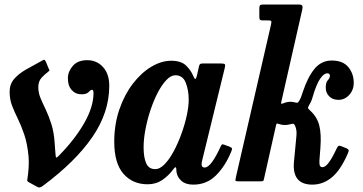

<svg xmlns="http://www.w3.org/2000/svg" viewBox="-20 -800 1602 847"><path d="M340 -384Q313 -384 296 -403.2Q279 -422.5 279.5 -456Q280 -485.5 301.8 -510Q323.5 -534.5 364.5 -534.5Q407 -534.5 434.5 -504.2Q462 -474 462 -421.5Q462 -303.5 387 -194.8Q312 -86 169 20Q160 26.5 154.5 27Q149 27.5 140 22L105.5 3Q100 -0.5 100 -3.8Q100 -7 101.5 -15.5Q104.5 -34 106.2 -58.8Q108 -83.5 106 -109.5Q100.5 -167 87 -206.5Q73.5 -246 58.8 -276Q44 -306 33.2 -333.8Q22.5 -361.5 22.5 -395.5Q22.5 -428.5 42.2 -451.5Q62 -474.5 94.2 -493Q126.5 -511.5 164 -531.5Q173 -537 175.5 -536.5Q178 -536 183 -526.5L193 -501.5Q197 -494 198 -491Q199 -488 192 -483Q179 -473.5 164 -457.8Q149 -442 149 -415Q149 -390.5 158.8 -367.2Q168.5 -344 181.8 -316.5Q195 -289 206.8 -252.2Q218.5 -215.5 221.5 -164Q222.5 -151 223.5 -137Q224.5 -123 225.5 -113.5Q226 -106.5 228.2 -105.2Q230.5 -104 237.5 -111Q308.5 -182.5 350.5 -255.2Q392.5 -328 392.5 -389.5Q392.5 -404 385.5 -404Q380 -404 371 -394Q362 -384 340 -384Z M1000 -131Q974 -67.5 933 -26.5Q892 14.5 832.5 14.5Q799 14.5 780.8 -1.8Q762.5 -18 759 -39Q758 -46 757.8 -49.8Q757.5 -53.5 757.5 -57Q756 -68.5 745.5 -54.5Q724.5 -25.5 696.2 -6.2Q668 13 631.5 13Q565 13 524.5 -33.5Q484 -80 484 -174.5Q484 -251 506.2 -316.2Q528.5 -381.5 565.5 -430Q602.5 -478.5 647 -505.2Q691.5 -532 735.5 -532Q779 -532 800.8 -510.8Q822.5 -489.5 832 -466Q837.5 -452.5 841.2 -451.8Q845 -451 849 -467.5L857.5 -506Q859 -513.5 862.2 -516.8Q865.5 -520 875.5 -520H954Q969.5 -520 972 -516.2Q974.5 -512.5 971.5 -500L872.5 -95Q869.5 -84 869.5 -75Q869.5 -61 882.5 -61Q898 -61 916 -86Q934 -111 952.5 -152Q956.5 -160.5 959 -162.5Q961.5 -164.5 971 -161L993.5 -152.5Q1002 -149 1003.2 -145.2Q1004.5 -141.5 1000 -131ZM812.5 -359.5Q812.5 -402 799.5 -435Q786.5 -468 753.5 -468Q734 -468 714 -447Q694 -426 676 -391.5Q658 -357 644 -315Q630 -273 621.8 -230Q613.5 -187 613.5 -150.5Q613.5 -105 625 -79.5Q636.5 -54 664 -54Q685 -53.5 706.2 -75.5Q727.5 -97.5 746.5 -133Q765.5 -168.5 780.5 -210Q795.5 -251.5 804 -291Q812.5 -330.5 812.5 -359.5Z M1514.5 -123Q1482 -48.5 1443.2 -17Q1404.5 14.5 1358 14.5Q1266.5 14.5 1277 -88.5L1282.5 -146Q1285.5 -179 1287.8 -202.5Q1290 -226 1282 -244.5Q1278 -253.5 1273.8 -254Q1269.5 -254.5 1261 -252Q1248.5 -248.5 1236.5 -248.5Q1222.5 -248.5 1210.5 -253Q1204 -255.5 1201.5 -254.8Q1199 -254 1197.5 -246.5L1145.5 -15Q1143.5 -5.5 1141.8 -2.8Q1140 0 1128 0H1035.5Q1018 0 1018.2 -4.2Q1018.5 -8.5 1021.5 -22L1175.5 -691Q1178 -703 1176.8 -706.5Q1175.5 -710 1163.5 -710H1138Q1128.5 -710 1126.2 -713.8Q1124 -717.5 1124 -728V-761Q1124 -772.5 1126.8 -776.2Q1129.5 -780 1141 -780H1297.5Q1310.5 -780 1313.2 -775Q1316 -770 1313.5 -758L1223.5 -362Q1220 -348 1220.2 -344Q1220.5 -340 1229 -344Q1238.5 -348 1246.5 -349.5Q1254.5 -351 1261 -351Q1270.5 -351 1280 -348.5Q1288 -346.5 1291.8 -346.8Q1295.5 -347 1301.5 -358Q1305.5 -365 1308.8 -373.8Q1312 -382.5 1315.5 -393.5Q1337 -459 1367.2 -496Q1397.5 -533 1443.5 -533Q1493 -533 1516.8 -503.8Q1540.5 -474.5 1540.5 -435Q1540.5 -403 1520.5 -381.2Q1500.5 -359.5 1473 -359.5Q1448 -359.5 1432.5 -374.8Q1417 -390 1417 -413Q1417 -437 1426 -446Q1435 -455 1435.5 -465.5Q1435.5 -476.5 1423.5 -476.5Q1408.5 -476.5 1392 -452.2Q1375.5 -428 1359 -371.5Q1356 -360.5 1351.8 -351.2Q1347.5 -342 1342.5 -334Q1337.5 -325.5 1339.2 -322.2Q1341 -319 1349 -311.5Q1379 -284 1388.5 -246.2Q1398 -208.5 1393.5 -149L1389 -90Q1388.5 -73 1392 -67.8Q1395.5 -62.5 1403 -62.5Q1427 -62.5 1464.5 -143.5Q1469.5 -154 1473.2 -156.2Q1477 -158.5 1486 -155L1508 -146Q1516.5 -142 1518 -138.2Q1519.5 -134.5 1514.5 -123Z"/></svg>

Font: Besley* Narrow Semi
Style: Italic
Weight: 600
Width: 4
Italic angle: -13°
Designer: Owen Earl
Foundry: indestructible type*
Version: Version 3.000; ttfautohint (v1.8.3)